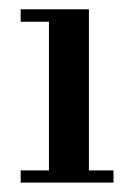

<svg xmlns="http://www.w3.org/2000/svg" viewBox="-20 -762 285 408"><path d="M23.9 -374V-399.9H84V-715.8H23.9V-742.2H168.9V-399.9H221.2V-374Z"/></svg>

Font: Fin Serif Display
Style: Italic
Weight: 400
Designer: J. Blake Harris
Version: Version 1.006;FEAKit 1.0